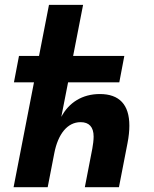

<svg xmlns="http://www.w3.org/2000/svg" viewBox="-20 -780 642 800"><path d="M36.6 0H178.7L206.1 -141.1C221.7 -222.2 261.2 -271 315.9 -271C351.1 -271 370.1 -251 370.1 -210.9C370.1 -196.8 367.7 -176.8 364.7 -161.1L333.5 0H475.6L511.2 -183.1C516.6 -210.4 519 -235.4 519 -256.3C519 -344.2 477.1 -388.2 396 -388.2C322.3 -388.2 266.6 -352.1 235.4 -293L263.7 -437H477.1L498 -546.9H284.7L326.2 -759.8H184.1L142.6 -546.9H59.1L38.1 -437H121.6Z"/></svg>

Font: Hack
Style: Bold Oblique
Weight: 700
Italic angle: -12°
Monospace: yes
Designer: Christopher Simpkins
Foundry: Christopher Simpkins
Version: Version 2.010